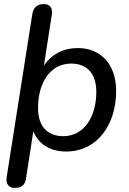

<svg xmlns="http://www.w3.org/2000/svg" viewBox="-20 -732 629 939"><path d="M52 187C85 187 102 173 107 142L143 -90C170 -23 231 9 303 9C458 9 548 -125 548 -287C548 -416 474 -497 361 -497C289 -497 232 -466 195 -412L233 -658C239 -694 224 -712 194 -712C162 -712 144 -696 138 -663L13 132C7 167 22 187 52 187ZM289 -66C212 -66 166 -114 166 -204C166 -325 224 -421 328 -421C405 -421 451 -373 451 -283C451 -163 393 -66 289 -66Z"/></svg>

Font: SN Pro Medium
Style: Italic
Weight: 400
Italic angle: -9°
Designer: Tobias Whetton
Foundry: Supernotes
Version: Version 1.001;Glyphs 3.2 (3249)